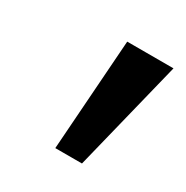

<svg xmlns="http://www.w3.org/2000/svg" viewBox="-81 -775 411 424"><g transform="rotate(30 124.0 -563.5)"><path d="M110 -422 130 -705H248L178 -422Z"/></g></svg>

Font: Nunito Sans SemiBold
Style: Italic
Weight: 600
Italic angle: -9°
Designer: Vernon Adams
Foundry: Vernon Adams
Version: Version 3.006; ttfautohint (v1.8.3)